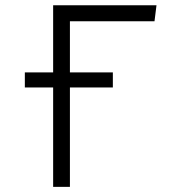

<svg xmlns="http://www.w3.org/2000/svg" viewBox="-20 -725 655 745"><path d="M587.2 -704.6 579.5 -642.6H251.3V-444.1H417.9V-385.6H251.3V0H186.2V-385.6H76.4V-444.1H186.2V-704.6Z"/></svg>

Font: Fira Code Fixed Light
Style: Regular
Weight: 300
Monospace: yes
Designer: Carrois Corporate, Edenspiekermann AG, Nikita Prokopov
Foundry: Carrois Corporate, Edenspiekermann AG, Nikita Prokopov
Version: Version 5.002